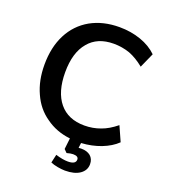

<svg xmlns="http://www.w3.org/2000/svg" viewBox="-162 -836 1009 1148"><g transform="rotate(20 342.5 -262.0)"><path d="M641 -76Q604 -40 545 -17Q516 -6 485 0.5Q454 7 420 9L416 41Q420 40 433 40Q470 40 492 58Q514 77 514 110Q514 149 480 173Q446 197 385 197Q374 197 362.5 195.5Q351 194 338 192Q311 187 293 179L305 126Q350 140 383 140Q433 140 433 110Q433 88 399 88Q383 88 359 95L340 76L348 6Q259 -4 192 -53Q125 -99 90 -178Q54 -256 54 -357Q54 -468 96 -550Q138 -632 217 -677Q296 -721 400 -721Q473 -721 536 -699Q599 -677 641 -636L599 -542Q551 -581 504 -599Q455 -616 402 -616Q298 -616 243 -549Q186 -482 186 -357Q186 -232 242 -164Q298 -96 402 -96Q456 -96 504 -114Q550 -130 599 -170Z"/></g></svg>

Font: PRinguin Sans
Style: Bold
Weight: 700
Designer: Vernon Adams
Foundry: Vernon Adams
Version: ""